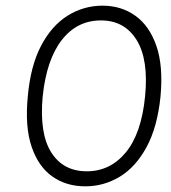

<svg xmlns="http://www.w3.org/2000/svg" viewBox="-20 -648 602 677"><path d="M280.5 9Q214 9 164.8 -25.5Q115.5 -60 91.5 -130.5Q67.5 -201 78 -308Q87.5 -415.5 124.8 -486.5Q162 -557.5 218.5 -592.8Q275 -628 341.5 -628Q407.5 -628 457.2 -592.5Q507 -557 531.5 -486Q556 -415 546 -308Q535 -200 497 -129.8Q459 -59.5 402.8 -25.2Q346.5 9 280.5 9ZM286 -44Q368.5 -44 423.5 -110.5Q478.5 -177 491.5 -307.5Q504.5 -437.5 461.8 -506.8Q419 -576 336 -576Q251.5 -576 197.8 -506.8Q144 -437.5 130.5 -308Q118.5 -177 160.8 -110.5Q203 -44 286 -44Z"/></svg>

Font: Karla Light
Style: Italic
Weight: 300
Italic angle: -8°
Designer: Jonathan Pinhorn
Version: Version 2.004;gftools[0.9.33]